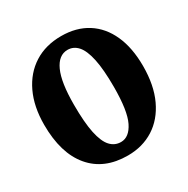

<svg xmlns="http://www.w3.org/2000/svg" viewBox="-164 -861 1001 1021"><g transform="rotate(-30 336.0 -350.0)"><path d="M343.5 -714Q436 -714 503 -671.8Q570 -629.5 606 -549.8Q642 -470 642 -358.5Q642 -241 603 -157.5Q564 -74 494.8 -30Q425.5 14 335 14Q189.5 14 109.8 -80.8Q30 -175.5 30 -350Q30 -461.5 68.8 -543.2Q107.5 -625 177.8 -669.5Q248 -714 343.5 -714ZM452 -340Q452 -447 438.2 -511.2Q424.5 -575.5 398.8 -604.5Q373 -633.5 336.5 -633.5Q281 -633.5 250.8 -567Q220.5 -500.5 220.5 -364Q220.5 -254.5 234.2 -189.2Q248 -124 274.5 -95.2Q301 -66.5 339 -66.5Q389.5 -66.5 420.8 -129.8Q452 -193 452 -340Z"/></g></svg>

Font: Fraunces 72pt S100
Style: Bold
Weight: 700
Version: Version 1.000; ttfautohint (v1.8.3)